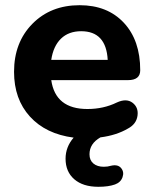

<svg xmlns="http://www.w3.org/2000/svg" viewBox="-20 -521 589 738"><path d="M358 197Q299 197 265.5 168Q232 139 232 89Q232 44 263 8Q156 -6 95 -73Q34 -140 34 -245Q34 -358 104.5 -429.5Q175 -501 286 -501Q393 -501 456 -433.5Q519 -366 519 -251Q519 -213 472 -213H177Q193 -102 316 -102Q378 -102 429 -127Q466 -144 489.5 -126Q513 -108 508.5 -76Q504 -44 472 -27Q428 -1 366 7Q324 31 324 72Q324 95 339 107.5Q354 120 379 120Q394 120 407 116Q433 110 445.5 125Q458 140 451 160Q444 180 422 188Q397 197 358 197ZM292 -401Q244 -401 214.5 -372.5Q185 -344 177 -291H394Q388 -401 292 -401Z"/></svg>

Font: Nunito ExtraBold
Style: Regular
Weight: 800
Designer: Vernon Adams
Foundry: Vernon Adams
Version: Version 3.602